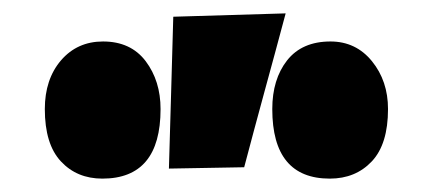

<svg xmlns="http://www.w3.org/2000/svg" viewBox="-20 -805 640 287"><path d="M232.5 -553Q234 -610 235.8 -666.8Q237.5 -723.5 239 -780L407 -785Q391 -725 375.2 -667.5Q359.5 -610 345 -555ZM133 -538Q95 -538 71 -563.8Q47 -589.5 47 -642Q47 -686.5 71.2 -714.8Q95.5 -743 134 -743Q175.5 -743 197.8 -713.5Q220 -684 220 -642Q220 -538 133 -538ZM473 -538Q387 -538 387 -642Q387 -686.5 409.2 -714.8Q431.5 -743 474 -743Q512 -743 536 -713.5Q560 -684 560 -642Q560 -589.5 535.8 -563.8Q511.5 -538 473 -538Z"/></svg>

Font: Commissioner Black
Style: Regular
Weight: 900
Designer: Kostas Bartsokas
Foundry: Kostas Bartsokas
Version: Version 1.000; ttfautohint (v1.8.3)